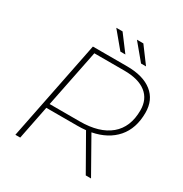

<svg xmlns="http://www.w3.org/2000/svg" viewBox="-197 -1019 1111 1167"><g transform="rotate(30 359.0 -435.0)"><path d="M469 -244 607 0H570L434 -239Q405 -236 375 -236H157L110 0H76L216 -700H456Q569 -700 631.5 -650.5Q694 -601 694 -511Q694 -401 635 -333Q576 -265 469 -244ZM660 -509Q660 -586 607 -627.5Q554 -669 455 -669H244L163 -266H374Q511 -266 585.5 -328Q660 -390 660 -509ZM282 -870H326L411 -757H376ZM427 -870H472L556 -757H521Z"/></g></svg>

Font: Montserrat Alternates ExLight
Style: Italic
Weight: 275
Italic angle: -11.3°
Designer: Julieta Ulanovsky
Foundry: Julieta Ulanovsky
Version: Version 7.200